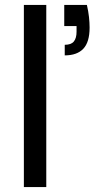

<svg xmlns="http://www.w3.org/2000/svg" viewBox="-20 -760 409 780"><path d="M333 -740Q339 -714 341.5 -691Q344 -668 344 -648Q344 -589 318.5 -562Q293 -535 243 -535V-578Q269 -578 280 -591.5Q291 -605 291 -631V-654H241V-740ZM77 -740H168V0H77Z"/></svg>

Font: Poppins
Style: Regular
Weight: 400
Designer: Ninad Kale (Devanagari), Jonny Pinhorn (Latin)
Foundry: Indian Type Foundry
Version: Version 3.002 2017